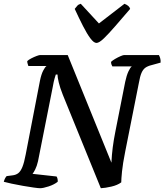

<svg xmlns="http://www.w3.org/2000/svg" viewBox="-31 -995 869 1015"><path d="M181 0Q172 0 147 -3.5Q122 -7 90.5 -12.5Q59 -18 31 -24Q3 -30 -11 -34Q-6 -53 4 -64L35 -68Q53 -70 65.5 -79.5Q78 -89 87.5 -112.5Q97 -136 105 -179L180 -567Q187 -602 197.5 -622Q208 -642 215 -646H119Q118 -650 115.5 -657Q113 -664 113 -672Q120 -679 134.5 -686.5Q149 -694 162.5 -699Q176 -704 181 -704H327L558 -135Q560 -177 565 -216Q570 -255 579 -300L631 -563Q638 -596 648 -617.5Q658 -639 666 -644H563Q561 -647 558.5 -653.5Q556 -660 556 -668Q563 -675 577.5 -683.5Q592 -692 606 -698Q620 -704 625 -704H809Q812 -699 815.5 -688.5Q819 -678 818 -664L771 -651Q750 -646 737.5 -637Q725 -628 717 -609.5Q709 -591 703 -556L631 -194Q618 -129 614 -88.5Q610 -48 610 -31Q590 -16 557.5 -8.5Q525 -1 502 0L301 -494Q286 -532 279.5 -559.5Q273 -587 273 -601H264Q262 -595 257.5 -580Q253 -565 248 -536L170 -143Q164 -117 155.5 -100Q147 -83 141 -76L268 -62Q271 -58 273 -50Q275 -42 274 -34Q255 -19 226 -9.5Q197 0 181 0ZM479 -768Q465 -768 447 -792Q429 -816 408 -857Q387 -898 364 -948Q371 -957 377.5 -964.5Q384 -972 396 -975L492 -871L627 -975Q653 -965 657 -948Q614 -898 578.5 -857Q543 -816 518 -792Q493 -768 479 -768Z"/></svg>

Font: Texturina SemiBold
Style: Italic
Weight: 600
Italic angle: -11°
Designer: Guillermo Torres Carreño
Foundry: Omnibus-Type
Version: Version 1.002; ttfautohint (v1.8.3)